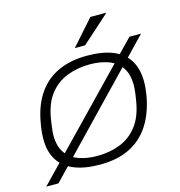

<svg xmlns="http://www.w3.org/2000/svg" viewBox="-113 -823 909 972"><g transform="rotate(-15 342.0 -337.0)"><path d="M303 12Q222 12 167.5 -10.5Q113 -33 85.5 -77Q58 -121 58 -186Q58 -214 61.5 -239.5Q65 -265 70 -289Q87 -370 127.5 -425.5Q168 -481 231.5 -509.5Q295 -538 380 -538Q463 -538 517.5 -515Q572 -492 599 -447Q626 -402 626 -336Q626 -319 624 -301Q622 -283 619 -263Q603 -174 562.5 -112.5Q522 -51 457.5 -19.5Q393 12 303 12ZM301 -34Q365 -34 419.5 -55Q474 -76 511.5 -124Q549 -172 562 -253Q566 -274 567.5 -288.5Q569 -303 570 -313Q571 -323 571 -332Q571 -391 546.5 -426Q522 -461 479.5 -476.5Q437 -492 382 -492Q319 -492 264 -471Q209 -450 171.5 -402.5Q134 -355 121 -273Q118 -252 116 -237.5Q114 -223 113 -212.5Q112 -202 112 -193Q112 -135 136.5 -100Q161 -65 203.5 -49.5Q246 -34 301 -34ZM10 49 613 -575H674L74 49ZM331 -591 448 -723H528V-719L385 -591Z"/></g></svg>

Font: Archivo Expanded Thin
Style: Italic
Weight: 250
Width: 7
Italic angle: -10°
Designer: Hector Gatti
Foundry: Omnibus-Type
Version: Version 2.001